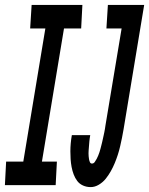

<svg xmlns="http://www.w3.org/2000/svg" viewBox="-54 -755 608 783"><path d="M316 8Q299 8 284.5 1.5Q270 -5 261 -17Q252 -29 246.5 -43.5Q241 -58 238 -74Q235 -90 234 -106Q233 -122 233 -138Q233 -154 234.5 -170.5Q236 -187 239 -204H314Q313 -198 312 -191.5Q311 -185 310.5 -179Q310 -173 309.5 -167Q309 -161 308.5 -154.5Q308 -148 307.5 -142Q307 -136 307 -130Q307 -124 307.5 -118Q308 -112 309 -106Q310 -100 312.5 -94Q315 -88 321 -88Q328 -88 332.5 -94.5Q337 -101 340.5 -107.5Q344 -114 346.5 -120.5Q349 -127 351.5 -134Q354 -141 355.5 -147.5Q357 -154 359 -161Q361 -168 362.5 -175Q364 -182 365.5 -188.5Q367 -195 368.5 -202Q370 -209 371.5 -216Q373 -223 374 -229.5Q375 -236 376 -243L442 -639H380L386 -735H534L450 -228Q447 -210 443.5 -193Q440 -176 436 -158.5Q432 -141 426.5 -124Q421 -107 414 -90Q407 -73 398 -57Q389 -41 377.5 -26.5Q366 -12 349.5 -2Q333 8 316 8ZM-34 0 -29 -96H41L131 -639H69L75 -735H282L277 -639H207L117 -96H178L173 0Z"/></svg>

Font: Iosevka SS04
Style: Bold Italic
Weight: 700
Italic angle: -9°
Monospace: yes
Designer: Belleve Invis
Foundry: Belleve Invis
Version: Version 19.0.0; ttfautohint (v1.8.4)